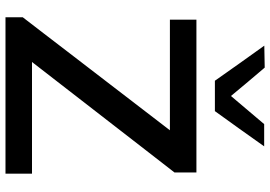

<svg xmlns="http://www.w3.org/2000/svg" viewBox="-166 -842 1008 717"><g transform="rotate(90 338.5 -484.0)"><path d="M45 0V-64.5Q72 -99.5 105.8 -143.5Q139.5 -187.5 174 -232.5Q208 -277 237 -314.5L467 -614H54V-713H624.5V-631Q580 -574 537.5 -519L451.5 -408L212 -99H629V0ZM282 -782Q249.5 -828.5 216.5 -874.8Q183.5 -921 151 -966.5L233 -968Q259.5 -936.5 286 -905.5Q312 -874 339 -842Q391 -904 444 -966H527Q494.5 -920.5 462 -874.5Q429 -828.5 395.5 -782Z"/></g></svg>

Font: Heraclito Medium
Style: Regular
Weight: 500
Designer: Kostas Bartsokas (font) & Cristiano Sobral (main changes)
Foundry: Kostas Bartsokas (font) & Cristiano Sobral (main changes)
Version: Version 1.00;July 8, 2020;FontCreator 13.0.0.2655 64-bit